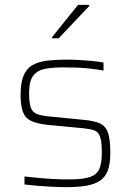

<svg xmlns="http://www.w3.org/2000/svg" viewBox="-20 -764 540 792"><path d="M254 8Q228 8 196.5 6.5Q165 5 135 2.5Q105 0 81 -3V-36Q116 -32 140 -30Q164 -28 183.5 -26.5Q203 -25 222.5 -24.5Q242 -24 268 -24Q326 -24 354 -35Q382 -46 391 -70Q400 -94 400 -133Q400 -179 393 -199.5Q386 -220 369.5 -226Q353 -232 323 -235L175 -249Q131 -254 107 -266Q83 -278 74 -304Q65 -330 65 -373Q65 -423 77.5 -452.5Q90 -482 115 -496Q140 -510 176 -514Q212 -518 258 -518Q281 -518 307.5 -516.5Q334 -515 360 -512.5Q386 -510 407 -506V-473Q378 -478 352.5 -481Q327 -484 300.5 -485Q274 -486 241 -486Q200 -486 168 -480.5Q136 -475 118 -453Q100 -431 100 -380Q100 -340 107 -320.5Q114 -301 131.5 -294Q149 -287 179 -284L322 -270Q368 -266 392 -255Q416 -244 425.5 -216.5Q435 -189 435 -133Q435 -89 425 -61.5Q415 -34 393 -19Q371 -4 336.5 2Q302 8 254 8ZM195 -606V-611L302 -744H348V-739L222 -606Z"/></svg>

Font: Saira Thin
Style: Regular
Weight: 100
Designer: Hector Gatti with collaboration of the Omnibus-Type team
Foundry: Omnibus-Type
Version: Version 1.101